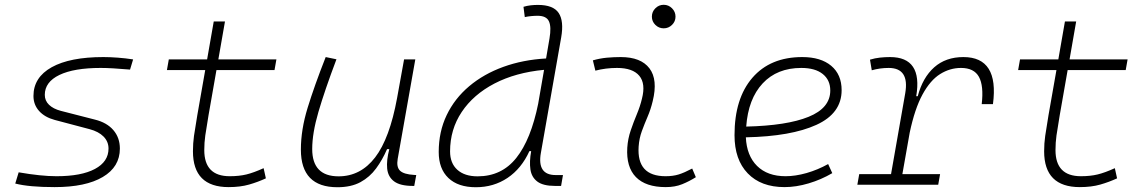

<svg xmlns="http://www.w3.org/2000/svg" viewBox="-20 -763 4728 793"><path d="M205.6 9.8Q100.1 9.8 43 -4.9L57.1 -51.3Q149.4 -35.2 213.4 -35.2Q315.9 -35.2 372.1 -65.2Q428.2 -95.2 428.2 -149.4Q428.2 -178.2 407.7 -199Q387.2 -219.7 350.1 -229.5L206.1 -267.6Q164.6 -278.8 141.4 -304.7Q118.2 -330.6 118.2 -366.7Q118.2 -443.4 193.6 -485.4Q269 -527.3 406.7 -527.3Q434.1 -527.3 466.3 -524.9Q498.5 -522.5 529.8 -517.6L517.1 -475.6Q439 -482.4 396 -482.4Q285.6 -482.4 225.3 -453.4Q165 -424.3 165 -371.1Q165 -347.2 182.4 -330.3Q199.7 -313.5 231 -305.2L372.1 -269Q421.4 -256.8 448.2 -225.6Q475.1 -194.3 475.1 -149.4Q475.1 -73.7 404.5 -32Q334 9.8 205.6 9.8Z M924.3 9.8Q776.9 9.8 776.9 -138.2Q776.9 -170.9 781.2 -201.7Q785.6 -232.4 794.9 -287.1L827.6 -473.6H669.4L677.2 -517.6H835.4L862.8 -674.3H909.2L881.8 -517.6H1121.6L1113.8 -473.6H874L841.3 -287.1Q832 -232.9 827.9 -203.6Q823.7 -174.3 823.7 -143.1Q823.7 -35.2 928.7 -35.2Q967.8 -35.2 997.8 -42.5Q1027.8 -49.8 1068.8 -68.4L1078.1 -26.4Q1045.4 -11.2 1008.8 -0.7Q972.2 9.8 924.3 9.8Z M1373.5 10.3Q1222.7 10.3 1222.7 -145Q1222.7 -227.1 1250.5 -317.6Q1278.3 -408.2 1325.2 -527.3L1369.6 -518.1Q1320.8 -388.7 1295.2 -300.8Q1269.5 -212.9 1269.5 -147.5Q1269.5 -34.7 1378.4 -34.7Q1469.2 -34.7 1529.3 -112.8Q1589.4 -190.9 1620.1 -358.4L1648.9 -517.6H1695.3L1622.6 -106.9Q1616.7 -73.2 1632.1 -58.1Q1647.5 -43 1690.4 -40.5L1699.2 -40L1690.9 4.9H1685.5Q1632.8 4.9 1607.7 -13.9Q1582.5 -32.7 1579.1 -66.7Q1575.7 -100.6 1587.9 -147H1578.6Q1559.6 -103 1533.4 -67.4Q1507.3 -31.7 1468.8 -10.7Q1430.2 10.3 1373.5 10.3Z M1945.3 10.3Q1872.1 10.3 1832 -27.8Q1792 -65.9 1792 -135.3Q1792 -219.2 1825 -287.8Q1857.9 -356.4 1918 -407Q1978 -457.5 2058.8 -486.8Q2139.6 -516.1 2235.4 -521.5L2249.5 -604Q2257.8 -651.9 2247.3 -674.8Q2236.8 -697.8 2200.7 -697.8Q2187.5 -697.8 2174.1 -696.5Q2160.6 -695.3 2147.5 -692.4L2142.1 -734.9Q2156.7 -739.3 2171.6 -741Q2186.5 -742.7 2201.7 -742.7Q2265.1 -742.7 2287.4 -709.5Q2309.6 -676.3 2297.9 -608.9L2213.9 -131.3Q2197.8 -40 2274.9 -40H2305.2L2297.4 4.9H2272.5Q2223.1 4.9 2199.2 -13.2Q2175.3 -31.2 2170.7 -63.5Q2166 -95.7 2173.8 -138.7H2166.5Q2133.8 -66.9 2076.4 -28.3Q2019 10.3 1945.3 10.3ZM2203.1 -335.9V-336.4L2227.1 -474.6Q2109.4 -463.4 2022.2 -418Q1935.1 -372.6 1887 -300.5Q1838.9 -228.5 1838.9 -137.7Q1838.9 -88.9 1868.9 -61.8Q1898.9 -34.7 1952.6 -34.7Q2051.8 -34.7 2112.3 -110.6Q2172.9 -186.5 2203.1 -335.9Z M2838.9 -66.9 2854 -31.2Q2827.1 -14.2 2797.6 -2.2Q2768.1 9.8 2729.5 9.8Q2647 9.8 2606.4 -31.7Q2565.9 -73.2 2570.8 -153.3Q2573.2 -189.9 2585 -224.4Q2596.7 -258.8 2610.4 -291.5Q2624 -324.2 2631.3 -355Q2647.5 -417.5 2620.4 -450Q2593.3 -482.4 2528.3 -482.4Q2481.9 -482.4 2439 -471.2L2428.7 -513.7Q2457.5 -522 2486.3 -524.7Q2515.1 -527.3 2543.9 -527.3Q2627 -527.3 2662.4 -480.7Q2697.8 -434.1 2675.8 -345.2Q2667.5 -310.5 2654.5 -280.5Q2641.6 -250.5 2630.9 -221.2Q2620.1 -191.9 2617.7 -157.7Q2609.4 -35.2 2729 -35.2Q2759.8 -35.2 2783.2 -42.5Q2806.6 -49.8 2838.9 -66.9ZM2721.2 -646Q2701.2 -646 2686.8 -660.2Q2672.4 -674.3 2672.4 -694.3Q2672.4 -714.4 2686.8 -728.8Q2701.2 -743.2 2721.2 -743.2Q2741.2 -743.2 2755.6 -728.8Q2770 -714.4 2770 -694.3Q2770 -674.3 2755.6 -660.2Q2741.2 -646 2721.2 -646Z M3224.6 -35.2Q3265.1 -35.2 3311.3 -48.3Q3357.4 -61.5 3400.4 -85.4L3417.5 -47.9Q3371.6 -21 3319.8 -5.6Q3268.1 9.8 3220.2 9.8Q3123 9.8 3068.4 -46.9Q3013.7 -103.5 3013.7 -204.6Q3013.7 -356.4 3087.6 -441.9Q3161.6 -527.3 3293.5 -527.3Q3370.1 -527.3 3413.1 -491.2Q3456.1 -455.1 3456.1 -390.6Q3456.1 -294.9 3351.8 -247.3Q3247.6 -199.7 3060.5 -195.8Q3064 -120.1 3106.9 -77.6Q3149.9 -35.2 3224.6 -35.2ZM3062 -240.2Q3230 -244.1 3319.6 -280.5Q3409.2 -316.9 3409.2 -389.2Q3409.2 -432.6 3377.9 -457.5Q3346.7 -482.4 3289.6 -482.4Q3189.5 -482.4 3129.9 -418.5Q3070.3 -354.5 3062 -240.2Z M3521 0 3528.8 -43.9H3660.2L3718.8 -377.9Q3736.8 -482.4 3650.4 -482.4Q3614.3 -482.4 3580.6 -472.7L3573.2 -516.6Q3593.8 -522.9 3614.5 -525.1Q3635.3 -527.3 3656.2 -527.3Q3791.5 -527.3 3764.2 -365.7H3770.5Q3791 -442.9 3838.6 -485.1Q3886.2 -527.3 3959 -527.3Q4106.9 -527.3 4081.1 -333H4034.7Q4043.5 -408.7 4023.2 -445.6Q4002.9 -482.4 3949.2 -482.4Q3903.3 -482.4 3862.8 -457Q3822.3 -431.6 3790.3 -373Q3758.3 -314.5 3737.3 -215.3L3707 -43.9H3862.8L3855 0Z M4439.9 9.8Q4292.5 9.8 4292.5 -138.2Q4292.5 -170.9 4296.9 -201.7Q4301.3 -232.4 4310.5 -287.1L4343.3 -473.6H4185.1L4192.9 -517.6H4351.1L4378.4 -674.3H4424.8L4397.5 -517.6H4637.2L4629.4 -473.6H4389.6L4356.9 -287.1Q4347.7 -232.9 4343.5 -203.6Q4339.4 -174.3 4339.4 -143.1Q4339.4 -35.2 4444.3 -35.2Q4483.4 -35.2 4513.4 -42.5Q4543.5 -49.8 4584.5 -68.4L4593.8 -26.4Q4561 -11.2 4524.4 -0.7Q4487.8 9.8 4439.9 9.8Z"/></svg>

Font: Cascadia Code NF ExtraLight
Style: Italic
Weight: 200
Italic angle: -10°
Monospace: yes
Designer: Aaron Bell
Foundry: Saja Typeworks
Version: Version 2404.023; ttfautohint (v1.8.4)